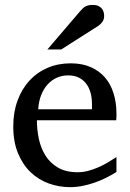

<svg xmlns="http://www.w3.org/2000/svg" viewBox="-20 -753 530 785"><path d="M456.1 -49.8Q435.1 -36.6 412.4 -25.4Q389.6 -14.2 365.5 -5.9Q341.3 2.4 316.4 7.3Q291.5 12.2 266.1 12.2Q220.7 12.2 178.7 -3.2Q136.7 -18.6 104.7 -49.3Q72.8 -80.1 53.5 -126.7Q34.2 -173.3 34.2 -235.8Q34.2 -294.4 51.8 -342Q69.3 -389.6 100.6 -423.6Q131.8 -457.5 174.8 -475.8Q217.8 -494.1 269 -494.1Q315.4 -494.1 350.6 -478.8Q385.7 -463.4 409.2 -436.3Q432.6 -409.2 444.3 -371.3Q456.1 -333.5 456.1 -289.1V-275.9Q456.1 -268.1 455.1 -261.2H130.9Q130.9 -223.1 138.9 -185.1Q147 -147 166 -116.7Q185.1 -86.4 217.3 -67.6Q249.5 -48.8 297.9 -48.8Q319.3 -48.8 340.3 -54.4Q361.3 -60.1 381.6 -68.8Q401.9 -77.6 420.4 -88.6Q439 -99.6 456.1 -110.8ZM356 -328.1Q356 -353 350.1 -374.3Q344.2 -395.5 332.3 -411.1Q320.3 -426.8 302 -435.8Q283.7 -444.8 258.8 -444.8Q233.9 -444.8 212.4 -435.3Q190.9 -425.8 174.6 -407.7Q158.2 -389.6 148.2 -364Q138.2 -338.4 136.2 -306.2H356ZM405.8 -688Q405.8 -674.3 399.2 -664.6Q392.6 -654.8 382.8 -647.9L230.5 -550.8H173.8L306.6 -706.1Q312.5 -712.4 317.4 -717.5Q322.3 -722.7 328.1 -726.1Q334 -729.5 341.6 -731.2Q349.1 -732.9 359.9 -732.9Q373 -732.9 381.8 -728.8Q390.6 -724.6 396 -718.3Q401.4 -711.9 403.6 -703.9Q405.8 -695.8 405.8 -688Z"/></svg>

Font: Charis SIL Phon
Style: Regular
Weight: 400
Foundry: SIL International
Version: Version 5.000